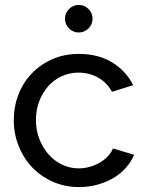

<svg xmlns="http://www.w3.org/2000/svg" viewBox="-20 -750 594 780"><path d="M302 10Q243 10 194 -12Q145 -34 110 -71Q75 -108 55.5 -157.5Q36 -207 36 -262Q36 -317 55 -366Q74 -415 109 -451.5Q144 -488 192.5 -509.5Q241 -531 301 -531Q379 -531 435.5 -496.5Q492 -462 521 -404L435 -377Q415 -414 379 -434.5Q343 -455 299 -455Q263 -455 231 -440.5Q199 -426 176 -400Q153 -374 139.5 -339Q126 -304 126 -262Q126 -221 140 -185Q154 -149 177.5 -122.5Q201 -96 232.5 -81Q264 -66 300 -66Q323 -66 345.5 -72.5Q368 -79 386.5 -90Q405 -101 419 -116Q433 -131 439 -147L525 -121Q513 -93 491.5 -68.5Q470 -44 441 -27Q412 -10 376.5 0Q341 10 302 10ZM244 -674Q244 -697 260.5 -713.5Q277 -730 300 -730Q323 -730 339.5 -713.5Q356 -697 356 -674Q356 -651 339.5 -634.5Q323 -618 300 -618Q277 -618 260.5 -634.5Q244 -651 244 -674Z"/></svg>

Font: Rising Sun
Style: Regular
Weight: 400
Designer: Matt McInerney, Pablo Impallari, Rodrigo Fuenzalida (Raleway font), Stephen Hutchings (Greek), Cristiano Sobral (main ch
Foundry: The Rising Sun Project Authors
Version: Version 4.327; ttfautohint (v1.8.4.7-5d5b-dirty)